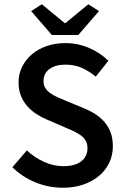

<svg xmlns="http://www.w3.org/2000/svg" viewBox="-20 -868 585 900"><path d="M274 12Q208 12 146.5 -13Q85 -38 38 -84L106 -163Q141 -130 186 -109.5Q231 -89 276 -89Q332 -89 361 -112Q390 -135 390 -173Q390 -193 382.5 -207Q375 -221 361.5 -231.5Q348 -242 329.5 -251Q311 -260 289 -269L199 -308Q175 -318 151.5 -333Q128 -348 109 -369Q90 -390 78.5 -418Q67 -446 67 -482Q67 -521 83.5 -554.5Q100 -588 129 -613Q158 -638 198.5 -652Q239 -666 287 -666Q344 -666 397 -643.5Q450 -621 488 -583L429 -509Q397 -535 363 -550Q329 -565 287 -565Q240 -565 212 -544.5Q184 -524 184 -488Q184 -469 192.5 -455.5Q201 -442 215.5 -431.5Q230 -421 249 -412.5Q268 -404 288 -396L377 -359Q406 -347 430 -331Q454 -315 471.5 -294Q489 -273 499 -245.5Q509 -218 509 -182Q509 -142 493 -107Q477 -72 446.5 -45.5Q416 -19 372.5 -3.5Q329 12 274 12ZM223 -704 126 -816 176 -848 283 -760H287L394 -848L444 -816L347 -704Z"/></svg>

Font: Giro Semibold
Style: Regular
Weight: 600
Designer: Paul D. Hunt
Foundry: Adobe Systems Incorporated
Version: Version 1.000;PS 1.0;hotconv 1.0.88;makeotf.lib2.5.647800